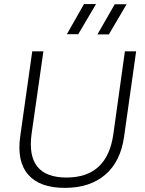

<svg xmlns="http://www.w3.org/2000/svg" viewBox="-20 -912 710 942"><path d="M588.9 -242.2Q571.8 -119.1 496.3 -54.7Q420.9 9.8 297.9 9.8Q175.3 9.8 118.7 -54.7Q62 -119.1 79.1 -242.2L138.2 -660.2H192.9L134.8 -253.9Q106.4 -41 306.2 -41Q506.3 -41 536.1 -253.9L592.8 -660.2H647.9ZM308.1 -744.1 392.1 -892.1H451.2L363.8 -744.1ZM458 -743.2 543 -891.1H601.1L514.2 -743.2Z"/></svg>

Font: Human Sans Light
Style: Italic
Weight: 300
Italic angle: -8°
Designer: Tim Radville
Foundry: Continuum
Version: Version 1.000;FEAKit 1.0